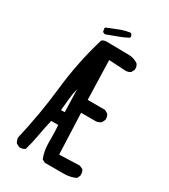

<svg xmlns="http://www.w3.org/2000/svg" viewBox="-201 -915 902 1022"><g transform="rotate(30 250.0 -404.0)"><path d="M360 10H244L225 0Q208 -43 208 -92V-118Q208 -159 205 -200H162Q150 -151 141.5 -101Q133 -51 119 -4Q107 6 90 6H84L64 -4Q55 -18 53 -35Q92 -202 110.5 -371Q129 -540 178 -703Q189 -713 207 -713L349 -711Q378 -709 401 -693Q411 -682 411 -664V-658L401 -639Q388 -629 370 -629L267 -635L274 -394H380L399 -384Q409 -372 409 -355V-349L399 -329Q386 -319 370 -317H278L288 -66L413 -70L433 -61Q442 -49 442 -32V-25L433 -6Q400 10 360 10ZM201 -276 197 -415Q188 -382 185 -347Q182 -312 178 -276ZM178 -742 164 -748 160 -770 164 -775Q195 -787 226.5 -800Q258 -813 294 -818Q305 -811 305 -800L304 -793Q274 -777 241.5 -765.5Q209 -754 178 -742Z"/></g></svg>

Font: Xiaolai SC
Style: Regular
Weight: 400
Designer: Nozomi Seto 瀬戸のぞみ
Version: Version 3.11;December 4, 2020;FontCreator 13.0.0.2613 64-bit